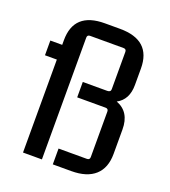

<svg xmlns="http://www.w3.org/2000/svg" viewBox="-121 -728 725 821"><g transform="rotate(20 241.5 -317.5)"><path d="M442 -127Q442 -63 405 -29.5Q368 4 297 4H213V-68H342Q355 -68 355 -81V-288Q355 -301 342 -301H213V-371H324Q340 -371 340 -384V-554Q340 -567 327 -567H175Q162 -567 162 -554V0H76V-423H22V-490H76V-511Q76 -639 216 -639H285Q427 -639 427 -510V-435Q427 -368 378 -342Q442 -318 442 -238Z"/></g></svg>

Font: Gemunu Libre Medium
Style: Regular
Weight: 500
Designer: Puspanada Ekanayake, Sola Matas, Pathum Egodawatta, Kosala Senevirathne
Foundry: mooniak
Version: Version 1.100